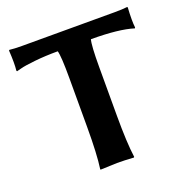

<svg xmlns="http://www.w3.org/2000/svg" viewBox="-119 -757 840 869"><g transform="rotate(-20 301.0 -322.5)"><path d="M229 -436Q229 -540 221.2 -566.9Q161.1 -566.9 110.1 -561.5Q59.1 -556.2 38.1 -550.3L17.1 -544.9L15.1 -548.8Q19 -582 15.1 -645L17.1 -647.9Q41 -645 77.1 -645H524.9Q561 -645 585 -647.9L586.9 -645Q583 -582 586.9 -548.8L585 -544.9Q515.1 -566.9 380.9 -566.9Q373 -540 373 -436V-200.2Q373 -71.3 382.8 0L380.9 2.9Q335 0 300.8 0L220.2 2.9L219.2 0Q229 -67.9 229 -200.2Z"/></g></svg>

Font: Linux Biolinum O
Style: Bold
Weight: 700
Designer: Philipp H. Poll
Foundry: Philipp H. Poll
Version: Version 1.3.2